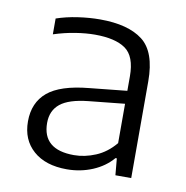

<svg xmlns="http://www.w3.org/2000/svg" viewBox="-59 -803 543 562"><g transform="rotate(10 212.5 -521.5)"><path d="M174.5 -297.5Q111 -297.5 74.8 -329.5Q38.5 -361.5 38.5 -416Q38.5 -472 76 -503.5Q113.5 -535 198 -543L309.5 -554.5V-597.5Q309.5 -657 279 -678.5Q248.5 -700 188 -700Q161.5 -700 130 -695Q98.5 -690 66 -679.5V-726.5Q95 -736.5 129.2 -741.5Q163.5 -746.5 195 -746.5Q278.5 -746.5 321.8 -713.2Q365 -680 365 -592.5V-305H318L313.5 -354.5H309.5Q286.5 -327.5 250.8 -312.5Q215 -297.5 174.5 -297.5ZM94.5 -421.5Q94.5 -342 188 -342Q220 -342 252.2 -355.5Q284.5 -369 309.5 -399V-516L202.5 -505Q145 -499 119.8 -478.5Q94.5 -458 94.5 -421.5Z"/></g></svg>

Font: Encode Sans Lt
Style: Regular
Weight: 300
Designer: Multiple Designers
Foundry: Impallari Type
Version: Version 3.002; ttfautohint (v1.8.3) -l 8 -r 50 -G 200 -x 14 